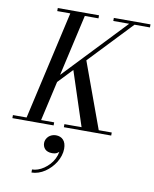

<svg xmlns="http://www.w3.org/2000/svg" viewBox="-151 -832 993 1238"><g transform="rotate(10 346.0 -213.0)"><path d="M-40 -20H49.5L210.5 -730H125V-750H395V-730H305.5L214.4 -328L595.9 -730H492V-750H732V-730H630.9L364.9 -449.8L521.8 -20H607V0H297V-20H409.4L293.2 -374.1L203.4 -279.5L144.5 -20H230V0H-40ZM189 122Q189 109.8 194.2 98.4Q199.4 87 208.2 78.6Q217 70.1 229.6 65.1Q242.1 60 256 60Q286.6 60 304.8 79.4Q323 98.8 323 137Q323 159 315.8 182Q308.6 205 296.1 225.5Q283.6 246 266.2 264.2Q248.8 282.4 229 295.6Q209.2 308.8 186.6 316.4Q164 324 142 324V304Q160.1 304 180.1 297.1Q200 290.2 218.9 277.2Q237.8 264.1 253.7 246.9Q269.6 229.6 280.9 207.2Q292.2 184.9 296 161Q287.2 169.8 277 173.9Q266.8 178 251 178Q235.4 178 223.2 173.5Q211.1 169 203.8 161.2Q196.5 153.4 192.8 143.4Q189 133.5 189 122Z"/></g></svg>

Font: Bodoni* 11
Style: Italic
Weight: 400
Italic angle: -13°
Version: Version 1.002